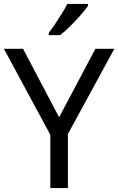

<svg xmlns="http://www.w3.org/2000/svg" viewBox="-20 -964 606 984"><path d="M283 -363 469 -714H566L328 -277V0H238V-273L0 -714H98ZM431 -934Q419 -916 394 -887.5Q369 -859 340.5 -830.5Q312 -802 288 -784H230V-796Q245 -815 262.5 -841Q280 -867 297 -894.5Q314 -922 325 -944H431Z"/></svg>

Font: Noto Sans Hebrew Droid SemiBold
Style: Regular
Weight: 600
Designer: Monotype Design Team
Foundry: Monotype Imaging Inc.
Version: Version 1.100; ttfautohint (v1.8.4.7-5d5b)